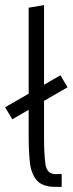

<svg xmlns="http://www.w3.org/2000/svg" viewBox="-37 -730 287 750"><path d="M180 -50H204V0H180Q128 0 106 -26.5Q84 -53 79.5 -97.5Q75 -142 75 -196V-301L11 -264L-17 -311L75 -364V-700L135 -710V-399L199 -436L227 -389L135 -336V-196Q135 -128 140.5 -89Q146 -50 180 -50Z"/></svg>

Font: Epunda Sans Light
Style: Regular
Weight: 300
Designer: Simon Atzbach
Foundry: typofactur
Version: Version 2.204; ttfautohint (v1.8.4.7-5d5b)